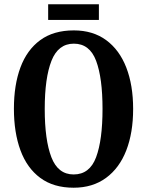

<svg xmlns="http://www.w3.org/2000/svg" viewBox="-20 -867 687 897"><path d="M324 10Q230 10 168 -36Q106 -82 75.5 -165Q45 -248 45 -359Q45 -470 75.5 -552Q106 -634 168 -679.5Q230 -725 325 -725Q414 -725 476 -679.5Q538 -634 570 -551.5Q602 -469 602 -358Q602 -247 570 -164.5Q538 -82 475.5 -36Q413 10 324 10ZM324 -52Q399 -52 429 -132.5Q459 -213 459 -358Q459 -503 429 -583Q399 -663 325 -663Q252 -663 220.5 -583Q189 -503 189 -358Q189 -213 220 -132.5Q251 -52 324 -52ZM205 -774V-847H442V-774Z"/></svg>

Font: Noto Serif Ethiopic ExtraCondensed
Style: Bold
Weight: 700
Width: 2
Designer: Monotype Design Team
Foundry: Monotype Imaging Inc.
Version: Version 2.102; ttfautohint (v1.8.4.7-5d5b)